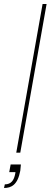

<svg xmlns="http://www.w3.org/2000/svg" viewBox="-44 -760 254 956"><path d="M9 59 2 97H33L32 104C26 137 12 158 -20 158L-24 176C12 176 44 161 57 90C58 81 59 68 60 59ZM37 0H57L188 -740H168Z"/></svg>

Font: Poppins Devanagari Thin
Style: Italic
Weight: 100
Italic angle: -10°
Designer: Ninad Kale (Devanagari), Jonny Pinhorn (Latin)
Foundry: Indian Type Foundry
Version: 4.005